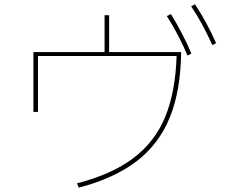

<svg xmlns="http://www.w3.org/2000/svg" viewBox="-20 -858 1040 885"><path d="M879 -838Q936 -751 976 -659L959 -650Q910 -757 861 -829ZM768 -793Q794 -751 819.5 -702Q845 -653 862 -611L844 -602Q827 -644 801.5 -693Q776 -742 749 -784ZM483 -788V-618H815Q813 -441 763 -317.5Q713 -194 610 -115Q507 -36 343 7L335 -13Q495 -54 594.5 -129Q694 -204 741.5 -319.5Q789 -435 794 -600H155V-342H134V-618H462V-788Z"/></svg>

Font: IBM Plex Sans JP Thin
Style: Regular
Weight: 100
Designer: Mike Abbink; Paul van der Laan; Pieter van Rosmalen; Wujin Sim; Yejin Wi; Jinhee Kim; Boomi Park; Yona Kim; Kichan Ma
Foundry: Sandoll Inc.
Version: Version 1.001